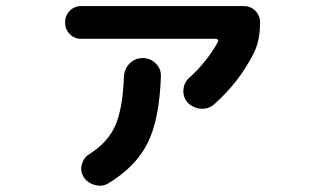

<svg xmlns="http://www.w3.org/2000/svg" viewBox="-20 -591 1040 624"><path d="M244.1 -464.8Q221.7 -464.8 206.5 -480.5Q191.4 -496.1 191.4 -518.1Q191.4 -540 206.5 -555.7Q221.7 -571.3 244.1 -571.3H772.5Q794.9 -571.3 810.1 -555.7Q825.2 -540 825.2 -517.6Q825.2 -459 804.7 -418Q756.8 -323.2 674.8 -251Q656.2 -235.4 631.3 -237.8Q606.4 -240.2 588.9 -258.8Q574.2 -276.4 576.2 -299.8Q578.1 -323.2 595.7 -338.9Q651.4 -388.7 688.5 -455.1Q690.4 -459 688 -461.9Q685.5 -464.8 681.6 -464.8ZM382.8 -341.8Q383.8 -367.2 401.4 -384.8Q418.9 -402.3 443.8 -402.3Q468.8 -402.3 486.3 -384.8Q503.9 -367.2 502.9 -341.8Q498 -202.1 459.5 -125.5Q420.9 -48.8 332 4.9Q312.5 16.6 288.6 10.3Q264.6 3.9 252 -15.6Q240.2 -34.2 246.1 -56.6Q252 -79.1 271.5 -90.8Q331.1 -128.9 355 -183.6Q378.9 -238.3 382.8 -341.8Z"/></svg>

Font: Rounded-X Mgen+ 2m bold
Style: Bold
Weight: 700
Designer: [Source Han Sans]
Ryoko NISHIZUKA  (kana & ideographs); Paul D. Hunt (Latin, Greek & Cyrillic); Wenlong ZHANG  (bopomofo
Version: Version 1.059.20150602